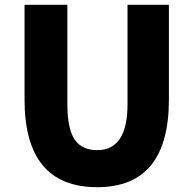

<svg xmlns="http://www.w3.org/2000/svg" viewBox="-20 -764 803 798"><path d="M82 -350V-744H260V-331Q260 -228 291 -183Q321 -140 384 -140Q510 -140 510 -331V-744H682V-350Q682 14 384 14Q82 14 82 -350Z"/></svg>

Font: KaiGen Gothic SC Heavy
Style: Bold
Weight: 900
Designer: Ryoko NISHIZUKA Ë•øÂ°öÊ∂ºÂ≠ê (kana & ideographs); Paul D. Hunt (Latin, Greek & Cyrillic); Wenlong ZHANG Âº†ÊñáÈæô (bopom
Version: Version 1.001 October 10, 2014